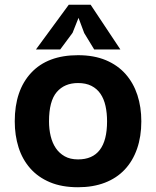

<svg xmlns="http://www.w3.org/2000/svg" viewBox="-20 -772 656 807"><path d="M42 -262Q42 -392 111 -466Q180 -540 308 -540Q375 -540 425 -519Q475 -498 508 -460.5Q541 -423 557.5 -372.5Q574 -322 574 -262Q574 -198 556 -146.5Q538 -95 504 -59Q470 -23 420.5 -4Q371 15 308 15Q240 15 190 -6Q140 -27 107 -64.5Q74 -102 58 -152.5Q42 -203 42 -262ZM186 -262Q186 -229 193 -200Q200 -171 214.5 -149.5Q229 -128 252 -115Q275 -102 308 -102Q430 -102 430 -262Q430 -297 423.5 -326.5Q417 -356 402.5 -377.5Q388 -399 364.5 -411Q341 -423 308 -423Q251 -423 218.5 -385Q186 -347 186 -262ZM269 -752H361L486 -564H376L334 -633L310 -697L285 -634L233 -564H131Z"/></svg>

Font: PT Sans Caption
Style: Bold
Weight: 700
Designer: A.Korolkova, O.Umpeleva, V.Yefimov
Foundry: ParaType Ltd
Version: Version 2.003W OFL